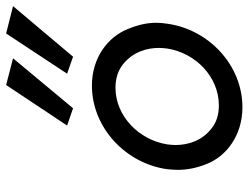

<svg xmlns="http://www.w3.org/2000/svg" viewBox="-110 -672 792 611"><g transform="rotate(-90 285.5 -367.0)"><path d="M246 -530 405 -721 320 -743 191 -549ZM410 -530 571 -721 484 -743 356 -549ZM52 -230C51 -219 50 -207 50 -197C50 -166 56 -136 69 -104C94 -41 161 9 249 9C384 9 497 -99 515 -230C517 -242 518 -254 518 -266C518 -295 511 -325 498 -356C473 -419 407 -470 318 -470C184 -470 70 -362 52 -230ZM131 -230C145 -320 221 -395 311 -395C341 -395 366 -387 386 -371C426 -339 438 -294 438 -257C438 -248 437 -239 436 -230C422 -141 347 -66 255 -66C225 -66 200 -74 181 -90C141 -121 129 -167 129 -204C129 -212 130 -221 131 -230Z"/></g></svg>

Font: Jost
Style: Italic
Weight: 400
Italic angle: -5°
Version: Version 3.710